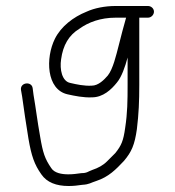

<svg xmlns="http://www.w3.org/2000/svg" viewBox="-20 -495 583 641"><path d="M401 -436C392.2 -405.1 385.3 -379.2 376 -342C368 -311.2 357.2 -264.5 340 -243C327.8 -228.9 308.8 -209 286 -209C261.4 -207.6 235.3 -213.2 215 -218C186.7 -223.2 178.9 -263.6 184 -297C190.3 -344.1 209.9 -377.6 245 -399C275.1 -420.8 315.6 -436 366 -436ZM474 -475H366C330.9 -475 295.6 -468.2 269 -456C224.3 -438.1 183.7 -406.4 163.5 -366C131.4 -301.8 134.4 -195.6 206 -180C228.4 -175 259 -168.6 287 -170C324.2 -170 351.7 -196.2 370 -219C386.1 -237.9 397.8 -272.4 406 -303V-212C406 -158.4 405.5 -117.9 398 -69C392 -24.6 385.1 -9.1 365 16L337 44C323.8 57.2 307 66 289 72C272.8 77.8 270.8 83 252 83C235.3 85.2 224.4 87 208 87C185.5 87 161.5 82.6 151 66C129.7 35 123 14.8 114 -39C104.3 -92.9 100.1 -131.4 92 -178L89 -201C85.6 -224.5 46.8 -220.3 50 -195L54 -172C60.1 -125 66.4 -87.1 75 -32C84.9 25.4 94.5 53.8 118 87C136.4 114 168.1 126 209 126C225.4 126 238.5 124.4 255 122C278.6 120.7 282.5 115 302 109C342.9 95.4 366.5 71.2 394 42C419.3 11.9 429.6 -11.3 437 -64C443.2 -115 445 -156.2 445 -212V-436H474C484.6 -436 494 -445.4 494 -456C494 -466.6 484.6 -475 474 -475Z"/></svg>

Font: Just Breathe
Style: Regular
Weight: 400
Foundry: Cannot Into Space Fonts
Version: Version 0.72